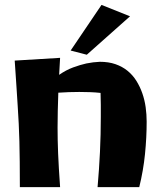

<svg xmlns="http://www.w3.org/2000/svg" viewBox="-20 -751 657 783"><path d="M578.1 -254.9Q578.1 -189.9 571.3 -122.6Q564.5 -55.2 547.9 12.2H377.9Q384.3 -60.5 387.7 -131.6Q391.1 -202.6 391.1 -274.9Q391.1 -299.3 391.1 -323.5Q391.1 -347.7 390.1 -372.1Q368.2 -374.5 346.7 -375.2Q325.2 -376 303.2 -376Q261.7 -376 217.8 -373Q216.3 -333 215.6 -298.8Q214.8 -264.6 214.8 -231Q214.8 -206.1 215.3 -180.4Q215.8 -154.8 217 -125.5Q218.3 -96.2 220.2 -62.3Q222.2 -28.3 225.1 12.2H61Q61 -46.4 60.5 -91.3Q60.1 -136.2 59.1 -174.1Q58.1 -211.9 56.4 -246.3Q54.7 -280.8 52.2 -318.6Q49.8 -356.4 46.9 -401.1Q43.9 -445.8 40 -503.9L225.1 -515.1L221.2 -445.8Q249 -465.3 278.3 -476.1Q307.6 -486.8 332 -492.2Q360.4 -498 387.2 -499Q422.9 -499 450.9 -489.3Q479 -479.5 500.2 -462.2Q521.5 -444.8 536.1 -421.4Q550.8 -397.9 560.3 -370.8Q569.8 -343.8 574 -314Q578.1 -284.2 578.1 -254.9ZM510.3 -684.6 334 -527.8 268.1 -544.9 394 -731Z"/></svg>

Font: Galindo
Style: Regular
Weight: 400
Version: Version 1.000